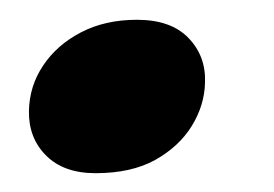

<svg xmlns="http://www.w3.org/2000/svg" viewBox="-20 -170 284 199"><path d="M79 9.5Q46 9.5 27.8 -8.8Q9.5 -27 10 -55Q10.5 -81 24.8 -102.2Q39 -123.5 64 -136.5Q89 -149.5 122 -149.5Q157 -149.5 175.2 -130.8Q193.5 -112 192.5 -84.5Q192 -61 178.8 -39.5Q165.5 -18 140.8 -4.2Q116 9.5 79 9.5Z"/></svg>

Font: Fraunces 120pt
Style: Bold Italic
Weight: 700
Italic angle: -16°
Version: Version 1.000;[b76b70a41]